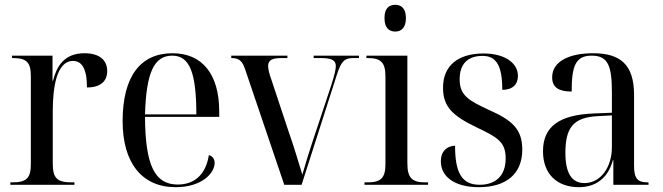

<svg xmlns="http://www.w3.org/2000/svg" viewBox="-20 -767 2751 797"><path d="M23 0H289V-10H276C217 -10 199 -28 199 -88V-304C199 -405 215 -514 283 -514C317 -514 341 -487 341 -404C400 -404 425 -432 425 -472C425 -518 392 -546 331 -546C245 -546 215 -490 200 -432H198V-536H30V-526H33C90 -526 108 -509 108 -451V-85C108 -28 90 -10 32 -10H23Z M709 10C819 10 871 -49 871 -91C871 -106 862 -120 847 -123C834 -41 786 -1 718 -1C623 -1 583 -79 582 -282H890V-304C890 -461 818 -546 696 -546C564 -546 489 -451 489 -264C489 -91 569 10 709 10ZM795 -292H582C587 -467 620 -536 695 -536C767 -536 795 -466 795 -292Z M999 -475 1160 0H1232L1379 -459C1397 -514 1411 -526 1446 -526H1470V-536H1282V-526H1311C1357 -526 1374 -517 1374 -493C1374 -478 1368 -454 1355 -413L1274 -169C1259 -122 1251 -98 1235 -42C1216 -104 1200 -159 1179 -218L1106 -438C1098 -460 1093 -480 1093 -493C1093 -517 1109 -526 1148 -526H1173V-536H940V-526C973 -526 986 -515 999 -475Z M1621 -636C1645 -636 1665 -651 1665 -692C1665 -733 1645 -747 1621 -747C1595 -747 1576 -733 1576 -692C1576 -651 1595 -636 1621 -636ZM1493 0H1757V-10H1745C1691 -10 1671 -28 1671 -89V-536H1501V-526H1507C1561 -526 1580 -508 1580 -449V-86C1580 -28 1561 -10 1506 -10H1493Z M1968 10C2081 10 2148 -45 2148 -146C2148 -231 2106 -268 2009 -311C1927 -349 1888 -370 1888 -438C1888 -501 1921 -535 1983 -535C2040 -535 2065 -495 2065 -394C2107 -394 2130 -416 2130 -452C2130 -503 2079 -545 1987 -545C1882 -545 1819 -495 1819 -403C1819 -323 1859 -286 1961 -237C2047 -196 2079 -177 2079 -109C2079 -37 2037 0 1971 0C1895 0 1869 -53 1869 -162C1843 -162 1810 -146 1810 -97C1810 -33 1868 10 1968 10Z M2383 10C2451 10 2504 -26 2524 -102H2526V0H2672V-10H2669C2627 -10 2612 -25 2612 -79V-373C2612 -499 2555 -546 2442 -546C2346 -546 2272 -514 2272 -446C2272 -404 2300 -387 2353 -387C2353 -493 2369 -536 2436 -536C2506 -536 2520 -491 2520 -381V-299L2444 -296C2303 -290 2234 -243 2234 -139C2234 -45 2292 10 2383 10ZM2406 -7C2353 -7 2327 -49 2327 -132C2327 -238 2360 -280 2463 -285L2520 -288V-156C2520 -74 2474 -7 2406 -7Z"/></svg>

Font: Noto Serif Display SemiCondensed
Style: Regular
Weight: 400
Width: 4
Designer: Monotype Design Team
Foundry: Monotype Imaging Inc.
Version: Version 2.009